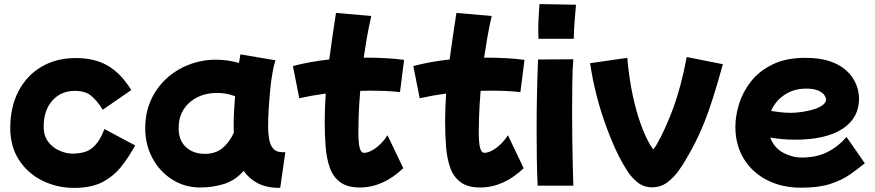

<svg xmlns="http://www.w3.org/2000/svg" viewBox="-20 -835 4265 936"><path d="M342 81Q258 81 187 46Q116 11 73 -54.5Q30 -120 30 -211Q30 -313 70 -390Q110 -467 182 -509.5Q254 -552 350 -552Q442 -552 506 -514.5Q570 -477 620 -396L481 -300Q453 -345 424 -368.5Q395 -392 345 -392Q277 -392 235 -344.5Q193 -297 193 -218Q193 -172 215.5 -143Q238 -114 271 -100Q304 -86 333 -86Q363 -86 391 -93.5Q419 -101 444 -127Q469 -153 489 -206L639 -126Q609 -71 572 -24Q535 23 480.5 52Q426 81 342 81Z M956 79Q881 79 820 40.5Q759 2 723.5 -63.5Q688 -129 688 -210Q688 -286 716 -347.5Q744 -409 792.5 -453Q841 -497 903 -520.5Q965 -544 1033 -544Q1090 -544 1145 -528Q1149 -549 1152 -570L1323 -541Q1316 -522 1309 -484Q1302 -446 1297.5 -399Q1293 -352 1290 -305Q1287 -258 1287 -220Q1287 -189 1291.5 -159.5Q1296 -130 1311 -111.5Q1326 -93 1357 -93H1371L1346 81Q1280 81 1237 58.5Q1194 36 1168 -2Q1125 46 1070 62.5Q1015 79 956 79ZM852 -190Q857 -142 891.5 -113.5Q926 -85 979 -85Q1030 -85 1064 -112.5Q1098 -140 1120 -188Q1119 -204 1119 -221Q1119 -256 1121 -293Q1123 -330 1126 -366Q1084 -382 1038 -382Q984 -382 941.5 -360.5Q899 -339 875 -301Q851 -263 851 -213Q851 -207 851 -201Q851 -195 852 -190Z M1734 79Q1674 79 1639 53.5Q1604 28 1588 -17Q1572 -62 1567.5 -120Q1563 -178 1563 -242Q1563 -308 1568 -379Q1501 -370 1439 -356L1408 -513Q1491 -535 1585 -545Q1592 -596 1600 -652.5Q1608 -709 1618 -772L1790 -757Q1778 -705 1769 -653.5Q1760 -602 1753 -554Q1809 -554 1858.5 -551.5Q1908 -549 1950 -543L1930 -386Q1895 -390 1857.5 -391.5Q1820 -393 1782 -393Q1759 -393 1736 -392Q1730 -319 1728.5 -267Q1727 -215 1727 -193Q1727 -138 1733.5 -114Q1740 -90 1755 -90Q1772 -90 1793 -101.5Q1814 -113 1834.5 -133Q1855 -153 1869 -176L1946 -15Q1847 79 1734 79Z M2321 79Q2261 79 2226 53.5Q2191 28 2175 -17Q2159 -62 2154.5 -120Q2150 -178 2150 -242Q2150 -308 2155 -379Q2088 -370 2026 -356L1995 -513Q2078 -535 2172 -545Q2179 -596 2187 -652.5Q2195 -709 2205 -772L2377 -757Q2365 -705 2356 -653.5Q2347 -602 2340 -554Q2396 -554 2445.5 -551.5Q2495 -549 2537 -543L2517 -386Q2482 -390 2444.5 -391.5Q2407 -393 2369 -393Q2346 -393 2323 -392Q2317 -319 2315.5 -267Q2314 -215 2314 -193Q2314 -138 2320.5 -114Q2327 -90 2342 -90Q2359 -90 2380 -101.5Q2401 -113 2421.5 -133Q2442 -153 2456 -176L2533 -15Q2434 79 2321 79Z M2605 -646Q2605 -655 2604.5 -664.5Q2604 -674 2604 -686Q2604 -718 2606 -754Q2608 -790 2610 -815L2788 -812Q2785 -778 2781.5 -735Q2778 -692 2777 -646ZM2601 70Q2598 8 2597 -62.5Q2596 -133 2596 -204Q2596 -297 2598 -385Q2600 -473 2603 -545L2775 -546Q2771 -500 2770 -432.5Q2769 -365 2769 -291Q2769 -218 2770 -147Q2771 -76 2772.5 -18.5Q2774 39 2775 70Z M3159 78Q3118 78 3088 54Q3058 30 3036 -5Q3014 -40 2997 -73Q2966 -136 2938 -211Q2910 -286 2889 -367Q2868 -448 2857 -527L3038 -553Q3046 -460 3063 -378Q3080 -296 3103 -232Q3126 -168 3150 -128Q3155 -121 3159.5 -114Q3164 -107 3164 -107Q3166 -107 3180 -128Q3224 -205 3262 -308Q3300 -411 3328 -557L3504 -522Q3478 -428 3456 -358.5Q3434 -289 3413 -237Q3392 -185 3371 -143.5Q3350 -102 3327 -63Q3312 -36 3288.5 -3Q3265 30 3233 54Q3201 78 3159 78Z M3887 80Q3791 80 3718.5 42.5Q3646 5 3605.5 -62Q3565 -129 3565 -217Q3565 -270 3583 -328.5Q3601 -387 3641 -438Q3681 -489 3746.5 -521Q3812 -553 3906 -553Q3974 -553 4020.5 -538Q4067 -523 4096.5 -499Q4126 -475 4141.5 -448Q4157 -421 4162.5 -396.5Q4168 -372 4168 -356Q4168 -259 4086.5 -206.5Q4005 -154 3856 -154Q3822 -154 3791.5 -157Q3761 -160 3735 -164Q3754 -114 3798 -90.5Q3842 -67 3889 -67Q3957 -67 4009 -91.5Q4061 -116 4107 -167L4196 -39Q4164 -13 4124.5 15Q4085 43 4028 61.5Q3971 80 3887 80ZM3909 -403Q3850 -403 3805 -373Q3760 -343 3739 -294Q3764 -290 3788.5 -287.5Q3813 -285 3837 -285Q3859 -285 3887.5 -289Q3916 -293 3943.5 -301Q3971 -309 3989 -321.5Q4007 -334 4007 -351Q4007 -359 3999 -371Q3991 -383 3970 -393Q3949 -403 3909 -403Z"/></svg>

Font: KN Bobohei
Style: Bold
Weight: 700
Designer: Kingnam Type Foundry
Version: Version 1.710;March 18, 2023